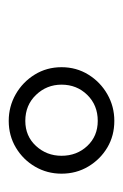

<svg xmlns="http://www.w3.org/2000/svg" viewBox="59 -797 282 440"><g transform="rotate(90 200.0 -577.0)"><path d="M257 -456Q224 -456 196 -472Q168 -488 151 -515.5Q134 -543 134 -577Q134 -611 151 -638.5Q168 -666 196 -682Q224 -698 257 -698Q291 -698 318 -682Q345 -666 361.5 -638.5Q378 -611 378 -577Q378 -544 362 -516.5Q346 -489 318.5 -472.5Q291 -456 257 -456ZM257 -494Q292 -494 314.5 -518.5Q337 -543 337 -577Q337 -612 314.5 -636Q292 -660 257 -660Q221 -660 197.5 -636Q174 -612 174 -577Q174 -543 197.5 -518.5Q221 -494 257 -494Z"/></g></svg>

Font: Archivo SemiExpanded ExtraLight
Style: Italic
Weight: 250
Width: 6
Italic angle: -10°
Designer: Hector Gatti
Foundry: Omnibus-Type
Version: Version 2.001